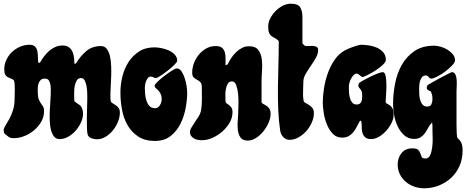

<svg xmlns="http://www.w3.org/2000/svg" viewBox="-35 -754 2521 1038"><path d="M125 -512Q145 -512 154.5 -502Q164 -492 167 -477Q170 -462 170 -445Q170 -428 172 -415H181Q191 -433 203.5 -449.5Q216 -466 231 -479Q246 -492 264 -500Q282 -508 304 -508Q325 -508 337.5 -498.5Q350 -489 356.5 -475Q363 -461 365 -443.5Q367 -426 367 -410H375Q398 -449 430.5 -477Q463 -505 511 -505Q531 -505 542.5 -489.5Q554 -474 559.5 -450Q565 -426 566 -396.5Q567 -367 566 -338.5Q565 -310 563.5 -286Q562 -262 562 -248Q562 -237 562 -226.5Q562 -216 564 -205Q568 -199 576 -194.5Q584 -190 592.5 -184Q601 -178 607 -169Q613 -160 613 -145Q613 -122 603 -96.5Q593 -71 576 -50Q559 -29 536.5 -15Q514 -1 489 -1Q475 -1 459.5 -6.5Q444 -12 439 -26Q436 -36 435 -62.5Q434 -89 434.5 -120.5Q435 -152 436 -181Q437 -210 437 -224Q437 -233 436.5 -251Q436 -269 433 -287Q430 -305 423 -318.5Q416 -332 403 -332Q388 -332 380.5 -320Q373 -308 369.5 -292Q366 -276 366 -259Q366 -242 366 -232Q366 -218 366.5 -212.5Q367 -207 369.5 -204.5Q372 -202 376 -200Q380 -198 388 -191Q402 -184 408 -169.5Q414 -155 414 -140Q414 -117 403 -92.5Q392 -68 374.5 -48Q357 -28 334 -15Q311 -2 287 -2Q268 -2 257 -16Q246 -30 240.5 -51.5Q235 -73 234 -100Q233 -127 234 -153Q235 -179 237 -202Q239 -225 239 -238Q239 -247 239.5 -262.5Q240 -278 238 -293Q236 -308 229.5 -318.5Q223 -329 208 -329Q193 -329 185.5 -322Q178 -315 174 -304.5Q170 -294 169.5 -282Q169 -270 169 -260Q169 -231 174.5 -217.5Q180 -204 186 -195.5Q192 -187 197.5 -179Q203 -171 203 -152Q203 -122 188 -96Q173 -70 149.5 -50Q126 -30 97 -18.5Q68 -7 40 -7Q29 -7 22.5 -9Q16 -11 11.5 -14Q7 -17 2 -21.5Q-3 -26 -11 -32Q-15 -40 -15 -50Q-15 -60 -6 -74.5Q3 -89 14.5 -109.5Q26 -130 35 -157.5Q44 -185 44 -222Q44 -230 44.5 -244Q45 -258 45 -273Q45 -288 44 -301Q43 -314 40 -320Q34 -326 25 -329Q16 -332 7.5 -336.5Q-1 -341 -6.5 -350Q-12 -359 -12 -379Q-12 -406 -0.5 -430.5Q11 -455 30 -473Q49 -491 73.5 -501.5Q98 -512 125 -512Z M800 -498Q815 -498 836.5 -494Q858 -490 877 -481.5Q896 -473 909.5 -459Q923 -445 923 -425Q923 -419 907.5 -403.5Q892 -388 871.5 -372Q851 -356 832.5 -344Q814 -332 808 -332Q800 -332 794 -336Q788 -340 780 -340Q771 -340 765 -333Q759 -326 755 -316Q751 -306 749.5 -295.5Q748 -285 748 -279Q748 -265 749.5 -246.5Q751 -228 756.5 -210.5Q762 -193 773 -181Q784 -169 803 -169Q820 -169 829.5 -185Q839 -201 839 -216Q839 -236 833 -247.5Q827 -259 820 -266Q813 -273 807 -278Q801 -283 801 -291Q801 -297 817 -312.5Q833 -328 853.5 -343.5Q874 -359 893.5 -371.5Q913 -384 920 -384Q936 -384 946.5 -368Q957 -352 964 -330.5Q971 -309 974 -287.5Q977 -266 977 -254Q977 -215 968.5 -169Q960 -123 940 -83.5Q920 -44 886.5 -18Q853 8 802 8Q748 8 712 -16Q676 -40 654.5 -77.5Q633 -115 624.5 -162Q616 -209 616 -254Q616 -296 626.5 -339.5Q637 -383 659.5 -418Q682 -453 716.5 -475.5Q751 -498 800 -498Z M1131 -505Q1155 -505 1166 -495Q1177 -485 1181 -469.5Q1185 -454 1184.5 -435.5Q1184 -417 1184 -401L1196 -406Q1203 -422 1214.5 -439.5Q1226 -457 1241 -471.5Q1256 -486 1273.5 -495Q1291 -504 1311 -504Q1347 -504 1362 -483Q1377 -462 1380.5 -432Q1384 -402 1381.5 -369.5Q1379 -337 1379 -315V-203Q1379 -197 1386.5 -193Q1394 -189 1403.5 -183.5Q1413 -178 1420.5 -167.5Q1428 -157 1428 -138Q1428 -116 1417 -90.5Q1406 -65 1388.5 -43.5Q1371 -22 1349 -8Q1327 6 1304 6Q1276 6 1264.5 -11.5Q1253 -29 1250.5 -54Q1248 -79 1250.5 -105.5Q1253 -132 1253 -149Q1253 -161 1254 -188.5Q1255 -216 1252.5 -243.5Q1250 -271 1242.5 -292.5Q1235 -314 1219 -314Q1204 -314 1196.5 -301.5Q1189 -289 1186 -272Q1183 -255 1183.5 -237.5Q1184 -220 1184 -209Q1184 -200 1190 -195.5Q1196 -191 1203 -186Q1210 -181 1216 -172.5Q1222 -164 1222 -147Q1222 -118 1206.5 -91Q1191 -64 1167 -43Q1143 -22 1114 -9Q1085 4 1057 4Q1046 4 1034.5 2Q1023 0 1013.5 -5.5Q1004 -11 998 -19.5Q992 -28 992 -41Q992 -51 1000 -64.5Q1008 -78 1018.5 -93.5Q1029 -109 1039 -125Q1049 -141 1052 -158Q1057 -188 1056.5 -220.5Q1056 -253 1056 -283Q1056 -302 1048 -310Q1040 -318 1030 -323Q1020 -328 1012 -335.5Q1004 -343 1004 -362Q1004 -387 1013.5 -412.5Q1023 -438 1040 -458.5Q1057 -479 1080 -492Q1103 -505 1131 -505Z M1537 -734Q1576 -734 1588 -714.5Q1600 -695 1600 -660V-519L1612 -507Q1623 -504 1632.5 -505Q1642 -506 1652 -506Q1663 -506 1674 -502Q1685 -498 1685 -484Q1685 -463 1672.5 -441Q1660 -419 1645 -397.5Q1630 -376 1617.5 -354.5Q1605 -333 1605 -312Q1605 -290 1603.5 -261Q1602 -232 1606 -211Q1607 -203 1616 -198Q1625 -193 1635 -187Q1645 -181 1653.5 -170.5Q1662 -160 1662 -142Q1662 -118 1651 -92.5Q1640 -67 1621.5 -46Q1603 -25 1579 -11.5Q1555 2 1530 2Q1511 2 1497 -12.5Q1483 -27 1480 -46Q1472 -98 1469.5 -157.5Q1467 -217 1467.5 -278Q1468 -339 1470 -399Q1472 -459 1472 -512V-532Q1460 -544 1449.5 -549Q1439 -554 1431.5 -560Q1424 -566 1419.5 -577Q1415 -588 1415 -612Q1415 -633 1426 -654.5Q1437 -676 1454.5 -694Q1472 -712 1494 -723Q1516 -734 1537 -734Z M1917 -512Q1936 -512 1959.5 -508.5Q1983 -505 2003 -496Q2023 -487 2037 -471Q2051 -455 2051 -430Q2051 -419 2034 -403Q2017 -387 1995 -373Q1973 -359 1952 -348.5Q1931 -338 1924 -337Q1917 -341 1908.5 -348.5Q1900 -356 1893 -356Q1884 -356 1876.5 -348Q1869 -340 1863 -329Q1857 -318 1854 -306Q1851 -294 1851 -286Q1851 -275 1851.5 -259Q1852 -243 1856 -227Q1860 -211 1868.5 -200Q1877 -189 1893 -189Q1904 -189 1910 -193.5Q1916 -198 1919 -205.5Q1922 -213 1922.5 -222Q1923 -231 1923 -240Q1923 -253 1920.5 -259.5Q1918 -266 1914.5 -270.5Q1911 -275 1907.5 -278.5Q1904 -282 1902 -290L1905 -304Q1912 -310 1930 -320Q1948 -330 1968.5 -340Q1989 -350 2007.5 -357Q2026 -364 2034 -364Q2046 -364 2050 -342.5Q2054 -321 2054 -293.5Q2054 -266 2052 -240Q2050 -214 2050 -205Q2050 -197 2056.5 -194Q2063 -191 2071.5 -185.5Q2080 -180 2086.5 -168.5Q2093 -157 2093 -132Q2093 -112 2081.5 -89Q2070 -66 2052.5 -46.5Q2035 -27 2013.5 -14.5Q1992 -2 1971 -2Q1953 -2 1942.5 -9.5Q1932 -17 1927 -29Q1922 -41 1921 -55.5Q1920 -70 1920 -83Q1920 -92 1917 -101H1911Q1902 -85 1894 -69Q1886 -53 1875.5 -40Q1865 -27 1850.5 -18.5Q1836 -10 1814 -10Q1784 -10 1764 -31Q1744 -52 1732 -82Q1720 -112 1715 -144.5Q1710 -177 1710 -200Q1710 -234 1716.5 -276Q1723 -318 1737 -357.5Q1751 -397 1774 -430.5Q1797 -464 1830 -482Q1836 -485 1848 -490.5Q1860 -496 1873.5 -500.5Q1887 -505 1899 -508.5Q1911 -512 1917 -512Z M2312 -507Q2327 -507 2347 -501.5Q2367 -496 2384 -485.5Q2401 -475 2413 -460.5Q2425 -446 2425 -428Q2425 -417 2409 -400Q2393 -383 2371.5 -367Q2350 -351 2328.5 -340Q2307 -329 2297 -329Q2288 -329 2282.5 -337.5Q2277 -346 2267 -346Q2255 -346 2248 -338.5Q2241 -331 2237 -319.5Q2233 -308 2232 -296Q2231 -284 2231 -275Q2231 -264 2231.5 -247.5Q2232 -231 2236 -215.5Q2240 -200 2249 -189Q2258 -178 2274 -178Q2292 -178 2297.5 -191Q2303 -204 2303 -218Q2303 -226 2302 -234.5Q2301 -243 2297 -251Q2297 -257 2293 -259.5Q2289 -262 2284.5 -264Q2280 -266 2276 -269.5Q2272 -273 2272 -281Q2272 -283 2273.5 -287Q2275 -291 2276 -293Q2279 -296 2299.5 -307.5Q2320 -319 2343 -331.5Q2366 -344 2386 -354Q2406 -364 2408 -364Q2421 -364 2427 -351Q2433 -338 2434 -321Q2435 -304 2434 -286.5Q2433 -269 2433 -260Q2433 -251 2433 -230.5Q2433 -210 2433 -184.5Q2433 -159 2433 -131Q2433 -103 2433 -78.5Q2433 -54 2434 -36.5Q2435 -19 2436 -14Q2438 -7 2443 -3Q2448 1 2453 7.5Q2458 14 2462 26Q2466 38 2466 60Q2466 104 2450 141.5Q2434 179 2405.5 206Q2377 233 2339 248.5Q2301 264 2258 264Q2231 264 2205 255Q2179 246 2159 229Q2139 212 2127 188.5Q2115 165 2115 135Q2115 100 2135.5 74Q2156 48 2194 48Q2218 48 2226 56.5Q2234 65 2237.5 75.5Q2241 86 2245 94.5Q2249 103 2265 103Q2283 103 2291 84Q2299 65 2302 39.5Q2305 14 2304 -11.5Q2303 -37 2303 -50Q2303 -60 2303 -70.5Q2303 -81 2301 -92Q2289 -80 2281 -65Q2273 -50 2263.5 -36Q2254 -22 2240 -12.5Q2226 -3 2204 -3Q2172 -3 2150 -23Q2128 -43 2114.5 -72Q2101 -101 2095.5 -133.5Q2090 -166 2090 -192Q2090 -244 2100.5 -300Q2111 -356 2136.5 -402Q2162 -448 2205 -477.5Q2248 -507 2312 -507Z"/></svg>

Font: r_Neptun CAT
Style: Regular
Weight: 400
Foundry: Peter Wiegel, CAT-Fonts
Version: Version 1.000;June 8, 2024;FontCreator 14.0.0.2814 32-bit